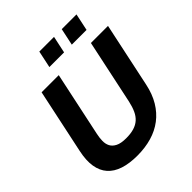

<svg xmlns="http://www.w3.org/2000/svg" viewBox="-246 -1070 1245 1245"><g transform="rotate(-45 376.5 -447.5)"><path d="M658.7 -270Q643.6 -197.8 611.3 -144Q579.1 -90.3 532.2 -54.7Q485.4 -19 425 -1.5Q364.7 16.1 293 16.1Q220.7 16.1 167.7 -1.2Q114.7 -18.6 83.3 -54Q51.8 -89.4 43 -143.1Q34.2 -196.8 49.8 -270L144 -713.9H301.3L207 -270Q200.7 -241.2 200 -213.4Q199.2 -185.5 210.2 -163.8Q221.2 -142.1 247.6 -128.7Q273.9 -115.2 321.3 -115.2Q363.3 -115.2 393.6 -124.3Q423.8 -133.3 445.1 -152.3Q466.3 -171.4 479.7 -200.7Q493.2 -230 502 -270L596.2 -713.9H752.9ZM661.1 -911.1 636.2 -793.9H501L525.9 -911.1ZM455.1 -911.1 430.2 -793.9H295.4L320.3 -911.1Z"/></g></svg>

Font: XB Khoramshahr
Style: Bold Italic
Weight: 700
Italic angle: -12°
Designer: Behnam
Foundry: Irmug
Version: Version 8.005 2009